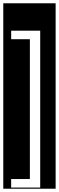

<svg xmlns="http://www.w3.org/2000/svg" viewBox="-32 -937 359 1170"><path d="M307 213H-12V-917H307ZM213 -750H36V-698H150V154H36V206H213Z"/></svg>

Font: Zilla Slab Highlight Regular
Style: Regular
Weight: 400
Designer: Typotheque Type Foundry
Foundry: Typotheque type foundry
Version: Version 1.1; 2017; ttfautohint (v1.6)